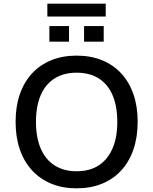

<svg xmlns="http://www.w3.org/2000/svg" viewBox="-20 -1017 835 1046"><path d="M397 9Q321 9 260 -16Q199 -41 155 -88.5Q111 -136 88 -203Q65 -270 65 -353Q65 -437 88 -503.5Q111 -570 154.5 -617Q198 -664 259.5 -689Q321 -714 397 -714Q474 -714 535.5 -689Q597 -664 640.5 -617Q684 -570 707 -503.5Q730 -437 730 -354Q730 -270 707 -203Q684 -136 640.5 -88.5Q597 -41 535.5 -16Q474 9 397 9ZM397 -84Q468 -84 517 -115.5Q566 -147 592.5 -207Q619 -267 619 -353Q619 -439 593 -499Q567 -559 517.5 -590Q468 -621 397 -621Q328 -621 278 -590Q228 -559 202 -499Q176 -439 176 -353Q176 -268 202 -207.5Q228 -147 278 -115.5Q328 -84 397 -84ZM238 -927V-997H556V-927ZM249 -790V-875H356V-790ZM438 -790V-875H545V-790Z"/></svg>

Font: NunitoSans_10ptSemiBold
Style: Regular
Weight: 600
Designer: Vernon Adams
Foundry: Vernon Adams
Version: Version 3.101;gftools[0.9.27]